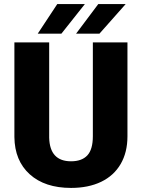

<svg xmlns="http://www.w3.org/2000/svg" viewBox="-20 -921 705 951"><path d="M611.3 -710.9V-245.6Q611.3 -166.5 577.6 -108.6Q543.9 -50.8 481 -20.5Q418 9.8 332 9.8Q202.1 9.8 127.4 -57.6Q52.7 -125 51.3 -242.2V-710.9H223.6V-238.8Q226.6 -122.1 332 -122.1Q385.3 -122.1 412.6 -151.4Q439.9 -180.7 439.9 -246.6V-710.9ZM466.8 -900.9H602.5L472.7 -754.4H356.9ZM263.7 -900.9H400.4L284.2 -754.4H167Z"/></svg>

Font: Roboto Black
Style: Regular
Weight: 900
Designer: Google
Version: Version 2.134; 2016